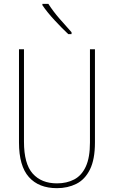

<svg xmlns="http://www.w3.org/2000/svg" viewBox="-20 -971 594 1001"><path d="M475 -228Q475 -140 449 -87.5Q423 -35 378 -12.5Q333 10 277 10Q182 10 130.5 -48Q79 -106 79 -228V-714H105V-232Q105 -117 150.5 -66Q196 -15 277 -15Q328 -15 367 -35.5Q406 -56 427.5 -103Q449 -150 449 -228V-714H475ZM232 -951Q257 -912 290 -874Q323 -836 353 -803V-793H336Q304 -823 265 -865Q226 -907 201 -944V-951Z"/></svg>

Font: Noto Sans Devanagari UI Condensed Thin
Style: Regular
Weight: 100
Width: 3
Designer: Jelle Bosma - Monotype Design Team
Foundry: Monotype Imaging Inc.
Version: Version 2.004; ttfautohint (v1.8.4.7-5d5b)